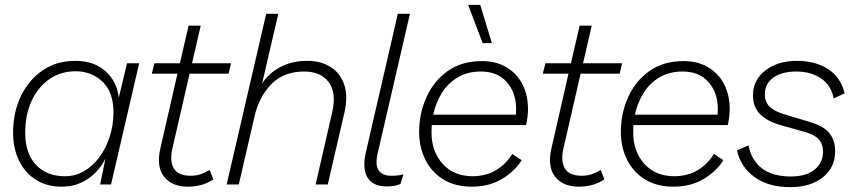

<svg xmlns="http://www.w3.org/2000/svg" viewBox="-20 -761 3523 792"><path d="M234 9Q173 9 128 -19.5Q83 -48 58.5 -98.5Q34 -149 34 -214Q34 -297 66 -364Q98 -431 155.5 -470.5Q213 -510 290 -510Q367 -510 414.5 -468Q462 -426 470 -358L504 -500H554L438 0H393L415 -107Q390 -56 343 -23.5Q296 9 234 9ZM247 -34Q291 -34 327.5 -55.5Q364 -77 391 -114Q418 -151 433 -198.5Q448 -246 448 -297Q448 -382 402.5 -424.5Q357 -467 292 -467Q230 -467 183 -434Q136 -401 110 -344Q84 -287 84 -214Q84 -128 128.5 -81Q173 -34 247 -34Z M754 9Q689 9 656.5 -32.5Q624 -74 642 -151L712 -457H606L617 -500H722L758 -655H808L772 -500H933L923 -457H762L691 -148Q679 -95 697.5 -65.5Q716 -36 767 -36Q789 -36 808 -42.5Q827 -49 845 -60L860 -21Q816 9 754 9Z M915 0 1078 -704H1128L1061 -416Q1089 -460 1137.5 -485Q1186 -510 1247 -510Q1304 -510 1344 -484.5Q1384 -459 1400 -411.5Q1416 -364 1401 -298L1332 0H1282L1350 -297Q1369 -378 1336 -422Q1303 -466 1235 -466Q1151 -466 1100 -414.5Q1049 -363 1030 -281L965 0Z M1576 8Q1517 8 1495.5 -29.5Q1474 -67 1489 -132L1621 -704H1671L1538 -129Q1516 -36 1595 -36Q1624 -36 1644 -42L1632 -2Q1609 8 1576 8Z M1926 9Q1857 9 1808.5 -21Q1760 -51 1734.5 -102.5Q1709 -154 1709 -216Q1709 -294 1739.5 -361Q1770 -428 1827.5 -468.5Q1885 -509 1968 -509Q2027 -509 2070 -483Q2113 -457 2135.5 -412.5Q2158 -368 2158 -311Q2158 -280 2150 -245H1761Q1760 -230 1760 -215Q1760 -136 1806 -85Q1852 -34 1931 -34Q1987 -35 2027.5 -60Q2068 -85 2093 -126L2132 -100Q2101 -52 2048.5 -21.5Q1996 9 1926 9ZM1964 -466Q1909 -466 1868.5 -442Q1828 -418 1803 -378Q1778 -338 1767 -288H2108Q2109 -300 2109 -312Q2109 -378 2071 -422Q2033 -466 1964 -466ZM1961 -741 2009 -583H1971L1911 -741Z M2367 9Q2302 9 2269.5 -32.5Q2237 -74 2255 -151L2325 -457H2219L2230 -500H2335L2371 -655H2421L2385 -500H2546L2536 -457H2375L2304 -148Q2292 -95 2310.5 -65.5Q2329 -36 2380 -36Q2402 -36 2421 -42.5Q2440 -49 2458 -60L2473 -21Q2429 9 2367 9Z M2758 9Q2689 9 2640.5 -21Q2592 -51 2566.5 -102.5Q2541 -154 2541 -216Q2541 -294 2571.5 -361Q2602 -428 2659.5 -468.5Q2717 -509 2800 -509Q2859 -509 2902 -483Q2945 -457 2967.5 -412.5Q2990 -368 2990 -311Q2990 -280 2982 -245H2593Q2592 -230 2592 -215Q2592 -136 2638 -85Q2684 -34 2763 -34Q2819 -35 2859.5 -60Q2900 -85 2925 -126L2964 -100Q2933 -52 2880.5 -21.5Q2828 9 2758 9ZM2796 -466Q2741 -466 2700.5 -442Q2660 -418 2635 -378Q2610 -338 2599 -288H2940Q2941 -300 2941 -312Q2941 -378 2903 -422Q2865 -466 2796 -466Z M3240 11Q3150 11 3092.5 -30.5Q3035 -72 3020 -141L3068 -161Q3079 -100 3123 -66.5Q3167 -33 3242 -33Q3306 -33 3340.5 -61.5Q3375 -90 3375 -135Q3375 -167 3357 -186.5Q3339 -206 3299 -217L3203 -244Q3145 -260 3115.5 -290Q3086 -320 3086 -368Q3086 -430 3136.5 -470Q3187 -510 3269 -510Q3342 -510 3395 -476.5Q3448 -443 3464 -376L3419 -355Q3408 -411 3365.5 -438.5Q3323 -466 3266 -466Q3204 -466 3169.5 -440.5Q3135 -415 3135 -373Q3135 -338 3157 -319Q3179 -300 3217 -289L3320 -258Q3378 -241 3401.5 -211.5Q3425 -182 3425 -138Q3425 -69 3373.5 -29Q3322 11 3240 11Z"/></svg>

Font: Prodigy Sans Light
Style: Italic
Weight: 300
Italic angle: -13°
Designer: Wei Huang
Foundry: Wei Huang
Version: Version 1.003; ttfautohint (v1.8.3)